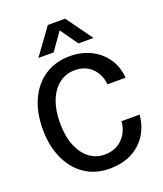

<svg xmlns="http://www.w3.org/2000/svg" viewBox="-167 -1040 985 1161"><g transform="rotate(-20 325.0 -460.0)"><path d="M337 12Q244.5 12 177 -34.2Q109.5 -80.5 73 -162.2Q36.5 -244 36.5 -349.5Q36.5 -459.5 74.5 -540.5Q112.5 -621.5 181 -665.8Q249.5 -710 340.5 -710Q414 -710 473.2 -681.2Q532.5 -652.5 570.2 -599.2Q608 -546 614 -472H497.5Q490 -539 448 -579.5Q406 -620 339.5 -620Q283 -620 239.5 -587.2Q196 -554.5 171.8 -493.5Q147.5 -432.5 147.5 -349Q147.5 -264.5 172.2 -203.8Q197 -143 239.8 -110.5Q282.5 -78 337 -78Q383.5 -78 418.5 -97.2Q453.5 -116.5 475.2 -151.5Q497 -186.5 501 -233.5H617.5Q610.5 -159.5 574.5 -104Q538.5 -48.5 478.2 -18.2Q418 12 337 12ZM159.5 -764.5 281 -932.5H392.5L514 -764.5H417L337 -877.5L257.5 -764.5Z"/></g></svg>

Font: Azeret Mono Thin
Style: Regular
Weight: 100
Designer: Martin Vácha
Foundry: Displaay
Version: Version 1.002